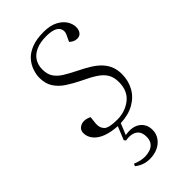

<svg xmlns="http://www.w3.org/2000/svg" viewBox="-233 -583 864 864"><g transform="rotate(-45 199.5 -150.5)"><path d="M171 221Q150 221 132.5 214.5Q115 208 100 196L105 185Q122 192 135.5 195Q149 198 163 198Q178 198 194 193Q210 188 220.5 175Q231 162 231 140Q231 117 221.5 104Q212 91 194.5 86.5Q177 82 154 86L147 78L173 14Q133 12 103.5 1Q74 -10 57.5 -29.5Q41 -49 41 -73Q41 -91 53.5 -100.5Q66 -110 82 -110Q90 -110 99 -107.5Q108 -105 115 -101L111 -64Q109 -39 123.5 -23.5Q138 -8 192 -8Q242 -8 279.5 -37Q317 -66 317 -123Q317 -152 305.5 -172.5Q294 -193 269 -210Q244 -227 203 -246Q166 -264 138 -282.5Q110 -301 93.5 -326.5Q77 -352 77 -389Q77 -410 85 -433.5Q93 -457 110.5 -477Q128 -497 159 -509.5Q190 -522 236 -522Q278 -522 304.5 -508Q331 -494 343.5 -474Q356 -454 356 -433Q356 -416 347.5 -404.5Q339 -393 322 -393Q311 -393 301.5 -398Q292 -403 286 -409L296 -431Q313 -460 297 -480Q281 -500 231 -500Q192 -500 165.5 -488Q139 -476 126 -455Q113 -434 113 -406Q113 -376 126 -356.5Q139 -337 162.5 -322.5Q186 -308 218 -292Q251 -276 276 -260.5Q301 -245 317.5 -227.5Q334 -210 343 -188.5Q352 -167 352 -138Q352 -97 333.5 -63Q315 -29 279 -8.5Q243 12 192 14L170 68Q192 64 210.5 66.5Q229 69 243 78.5Q257 88 264.5 102.5Q272 117 272 137Q272 161 258.5 180.5Q245 200 222 210.5Q199 221 171 221Z"/></g></svg>

Font: Literata 60pt ExtraLight
Style: Italic
Weight: 250
Italic angle: -2°
Designer: Latin by Veronika Burian and Jose Scaglione. Greek by Irene Vlachou. Cyrillic by Vera Evstafieva
Foundry: TypeTogether
Version: Version 3.103;gftools[0.9.29]